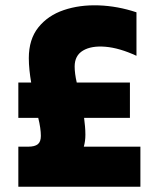

<svg xmlns="http://www.w3.org/2000/svg" viewBox="-20 -713 601 733"><path d="M50 -263Q50 -297 50 -330.5Q50 -364 50 -398Q62 -398 74.5 -398Q87 -398 99 -398Q95 -421 92.5 -445Q90 -469 90 -491Q90 -563 126.5 -608.5Q163 -654 223.5 -674.5Q284 -695 356.5 -692.5Q429 -690 501 -666Q501 -625 501 -583Q501 -541 501 -500Q436 -530 382.5 -534.5Q329 -539 297 -520Q265 -501 265 -459Q265 -446 267 -430.5Q269 -415 273 -398Q323 -398 374.5 -398Q426 -398 476 -398Q476 -364 476 -330.5Q476 -297 476 -263Q433 -263 389 -263Q345 -263 301 -263Q303 -247 304.5 -231Q306 -215 306 -199Q306 -186 304.5 -175Q303 -164 300 -153Q353 -153 408 -153Q463 -153 516 -153Q516 -116 516 -77Q516 -38 516 0Q401 0 283.5 0Q166 0 50 0Q50 -38 50 -77Q50 -116 50 -153Q59 -153 68.5 -153Q78 -153 87 -153Q113 -153 124.5 -162.5Q136 -172 136 -194Q136 -208 133.5 -225.5Q131 -243 126 -263Q107 -263 88 -263Q69 -263 50 -263Z"/></svg>

Font: Tilt Warp
Style: Regular
Weight: 400
Designer: Andy Clymer
Foundry: Andy Clymer
Version: Version 1.000